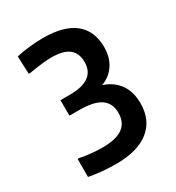

<svg xmlns="http://www.w3.org/2000/svg" viewBox="-141 -943 679 739"><g transform="rotate(-30 198.5 -573.5)"><path d="M162 -293Q130 -293 98.5 -296Q67 -299 42 -304V-384H49Q67 -380 95.5 -377Q124 -374 146 -374Q209 -374 238 -395.5Q267 -417 267 -459Q267 -502 237 -523Q207 -544 141 -544H98V-613H140Q252 -613 252 -694Q252 -733 227.5 -753Q203 -773 149 -773Q131 -773 105.5 -770Q80 -767 51 -762H43L40 -841Q66 -847 98.5 -850.5Q131 -854 159 -854Q252 -854 299 -816Q346 -778 346 -706Q346 -661 325 -629Q304 -597 266 -583Q311 -568 335 -534Q359 -500 359 -449Q359 -374 308 -333.5Q257 -293 162 -293Z"/></g></svg>

Font: Encode Sans Narrow
Style: Medium
Weight: 500
Designer: Pablo Impallari, Andres Torresi
Foundry: Pablo Impallari, Andres Torresi
Version: Version 1.000; ttfautohint (v1.00) -l 8 -r 50 -G 200 -x 14 -